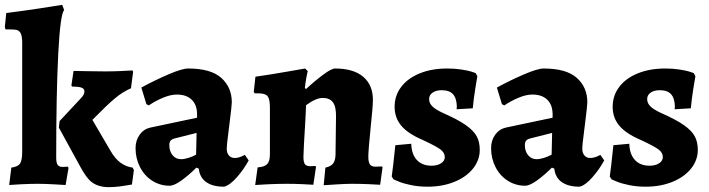

<svg xmlns="http://www.w3.org/2000/svg" viewBox="-27 -762 2940 796"><path d="M65 -134V-584Q65 -609 60 -621.5Q55 -634 42 -638Q32 -640 16 -640Q0 -640 -4 -640Q-5 -642 -5.5 -645Q-6 -648 -7 -650L-1 -708Q63 -716 136 -727Q209 -738 231 -742L239 -720Q223 -704 214.5 -539.5Q206 -375 206 -109Q206 -87 212 -78.5Q218 -70 233 -70L255 -71L257 -65L245 5Q233 4 193.5 2Q154 0 129 0Q96 0 59 2Q22 4 11 5L20 -67Q48 -71 56.5 -84.5Q65 -98 65 -134ZM220 -260 304 -350Q315 -361 319 -368.5Q323 -376 323 -383Q323 -394 311.5 -398.5Q300 -403 272 -403L269 -408L278 -468Q290 -468 327 -467Q364 -466 409 -466Q440 -466 475.5 -467.5Q511 -469 522 -470L525 -465L516 -396Q481 -381 448 -353Q415 -325 372 -281L356 -265L431 -137Q450 -104 472.5 -87.5Q495 -71 523 -67L528 -57L520 3Q513 4 489 8Q465 12 448 13L424 14Q411 14 399 12Q369 7 349.5 -10Q330 -27 308 -67L217 -233Z M797 -63 787 -67Q756 -36 725.5 -14Q695 8 676 8Q637 8 604.5 -12.5Q572 -33 553.5 -69Q535 -105 535 -148Q535 -180 552 -203.5Q569 -227 596 -233L790 -274V-288Q790 -327 768 -348.5Q746 -370 706 -370Q680 -370 648 -356.5Q616 -343 590 -325L580 -330L559 -399Q614 -429 671 -453.5Q728 -478 753 -478Q847 -478 890.5 -439Q934 -400 934 -338Q934 -324 924 -246Q923 -234 918 -197Q913 -160 913 -145Q913 -128 922 -117.5Q931 -107 946 -107Q965 -107 988 -120L1004 -97Q984 -60 955 -27Q926 6 902 12Q855 12 828 -7Q801 -26 797 -63ZM786 -121 788 -211 697 -188Q685 -185 680 -178.5Q675 -172 675 -160Q675 -135 688.5 -118.5Q702 -102 724 -102Q737 -102 754.5 -107.5Q772 -113 786 -121Z M1364 -119 1366 -277Q1367 -319 1353.5 -337.5Q1340 -356 1311 -356Q1283 -356 1242 -326L1239 -264Q1231 -134 1231 -112Q1231 -90 1237 -81.5Q1243 -73 1259 -73L1281 -74L1283 -69L1272 4Q1260 3 1227 1.5Q1194 0 1160 0Q1124 0 1083.5 2Q1043 4 1031 5L1041 -68Q1070 -70 1081 -82Q1092 -94 1092 -122V-316Q1092 -351 1082.5 -363Q1073 -375 1044 -375H1029L1025 -381L1032 -444Q1095 -453 1157.5 -464Q1220 -475 1238 -478L1249 -467Q1247 -461 1243 -439.5Q1239 -418 1237 -397L1242 -393Q1275 -424 1311 -451Q1347 -478 1362 -478Q1438 -478 1478.5 -444Q1519 -410 1519 -348Q1519 -320 1510 -237Q1500 -137 1500 -113Q1500 -90 1506.5 -80.5Q1513 -71 1529 -71L1557 -72L1559 -68L1549 4Q1536 3 1501.5 1.5Q1467 0 1432 0Q1408 0 1368 2.5Q1328 5 1315 6L1322 -67Q1344 -72 1353.5 -83.5Q1363 -95 1364 -119Z M1605 -18 1597 -30Q1602 -63 1612 -160L1678 -166Q1679 -123 1701 -99Q1723 -75 1762 -75Q1786 -75 1801.5 -85Q1817 -95 1817 -111Q1817 -129 1799 -142.5Q1781 -156 1725 -182Q1664 -208 1636.5 -241Q1609 -274 1609 -319Q1609 -366 1636.5 -402Q1664 -438 1713.5 -458Q1763 -478 1827 -478Q1858 -478 1884.5 -474Q1911 -470 1926 -465.5Q1941 -461 1945 -459L1952 -446Q1950 -435 1943.5 -395Q1937 -355 1933 -313L1866 -309L1867 -321Q1866 -355 1851 -371.5Q1836 -388 1804 -388Q1781 -388 1766.5 -378Q1752 -368 1752 -351Q1752 -334 1766 -320.5Q1780 -307 1811 -293Q1872 -266 1904 -243.5Q1936 -221 1949 -197.5Q1962 -174 1962 -141Q1962 -98 1934 -63Q1906 -28 1856.5 -8Q1807 12 1746 12Q1709 12 1677.5 5.5Q1646 -1 1628 -8.5Q1610 -16 1605 -18Z M2271 -63 2261 -67Q2230 -36 2199.5 -14Q2169 8 2150 8Q2111 8 2078.5 -12.5Q2046 -33 2027.5 -69Q2009 -105 2009 -148Q2009 -180 2026 -203.5Q2043 -227 2070 -233L2264 -274V-288Q2264 -327 2242 -348.5Q2220 -370 2180 -370Q2154 -370 2122 -356.5Q2090 -343 2064 -325L2054 -330L2033 -399Q2088 -429 2145 -453.5Q2202 -478 2227 -478Q2321 -478 2364.5 -439Q2408 -400 2408 -338Q2408 -324 2398 -246Q2397 -234 2392 -197Q2387 -160 2387 -145Q2387 -128 2396 -117.5Q2405 -107 2420 -107Q2439 -107 2462 -120L2478 -97Q2458 -60 2429 -27Q2400 6 2376 12Q2329 12 2302 -7Q2275 -26 2271 -63ZM2260 -121 2262 -211 2171 -188Q2159 -185 2154 -178.5Q2149 -172 2149 -160Q2149 -135 2162.5 -118.5Q2176 -102 2198 -102Q2211 -102 2228.5 -107.5Q2246 -113 2260 -121Z M2509 -18 2501 -30Q2506 -63 2516 -160L2582 -166Q2583 -123 2605 -99Q2627 -75 2666 -75Q2690 -75 2705.5 -85Q2721 -95 2721 -111Q2721 -129 2703 -142.5Q2685 -156 2629 -182Q2568 -208 2540.5 -241Q2513 -274 2513 -319Q2513 -366 2540.5 -402Q2568 -438 2617.5 -458Q2667 -478 2731 -478Q2762 -478 2788.5 -474Q2815 -470 2830 -465.5Q2845 -461 2849 -459L2856 -446Q2854 -435 2847.5 -395Q2841 -355 2837 -313L2770 -309L2771 -321Q2770 -355 2755 -371.5Q2740 -388 2708 -388Q2685 -388 2670.5 -378Q2656 -368 2656 -351Q2656 -334 2670 -320.5Q2684 -307 2715 -293Q2776 -266 2808 -243.5Q2840 -221 2853 -197.5Q2866 -174 2866 -141Q2866 -98 2838 -63Q2810 -28 2760.5 -8Q2711 12 2650 12Q2613 12 2581.5 5.5Q2550 -1 2532 -8.5Q2514 -16 2509 -18Z"/></svg>

Font: Alegreya ExtraBold
Style: Regular
Weight: 800
Designer: Juan Pablo del Peral
Foundry: Huerta Tipografica
Version: Version 2.007; ttfautohint (v1.6)